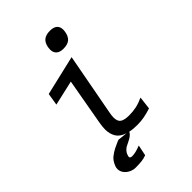

<svg xmlns="http://www.w3.org/2000/svg" viewBox="-273 -860 1146 1146"><g transform="rotate(-45 300.0 -287.0)"><path d="M290 4Q281 25 242.5 43Q223 52.5 216.8 55.8Q210.5 59 200 69.5Q189.5 80 184.5 95.5Q181.5 103 181.5 108Q181.5 120 199 120Q228 120 271.5 102.5L257.5 170.5Q238 178 216.8 180.5Q195.5 183 165 183Q145.5 183 126 173.8Q106.5 164.5 94.2 148Q82 131.5 82 112Q82 101.5 85.5 91.5Q92.5 73 101.2 60.8Q110 48.5 117.2 42.8Q124.5 37 139.5 26.5Q154.5 16 197.5 -2.5L209.5 -7.5L271.5 -1Q230 -14.5 213.5 -42.2Q197 -70 197 -107.5Q197 -131 202.5 -161L254.5 -454L96.5 -418L109 -495L361 -554L287.5 -161Q283 -138.5 283 -122.5Q283 -89 301.2 -77Q319.5 -65 360 -65Q391.5 -65 420 -71.2Q448.5 -77.5 481 -92.5L471.5 -11Q437 0 409.8 5Q382.5 10 353.5 10Q316.5 10 290 4ZM302 -676.5Q302 -685 303.5 -694Q309 -727 327.8 -742Q346.5 -757 381 -757Q411 -757 426.5 -743.8Q442 -730.5 442 -705Q442 -697 440.5 -688Q434.5 -654 416 -638.8Q397.5 -623.5 362.5 -623.5Q333 -623.5 317.5 -637.2Q302 -651 302 -676.5Z"/></g></svg>

Font: JuliaMono
Style: Italic
Weight: 400
Italic angle: -9°
Monospace: yes
Designer: cormullion
Foundry: corm
Version: Version 0.057; ttfautohint (v1.8.4)